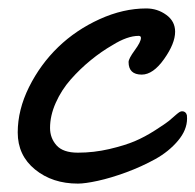

<svg xmlns="http://www.w3.org/2000/svg" viewBox="-20 -417 463 455"><path d="M422.9 -144Q423.3 -141.1 423.3 -136.2Q423.3 -108.9 401.6 -83.3Q379.9 -57.6 347.7 -39.8Q315.4 -22 278.8 -8.5Q242.2 4.9 211.9 11.5Q181.6 18.1 164.6 18.1Q104 18.1 63 -15.4Q22 -48.8 22 -103Q22 -156.7 48.8 -210.7Q75.7 -264.6 117.9 -305.4Q160.2 -346.2 216.1 -371.6Q272 -397 326.7 -397Q353 -397 374 -381.8Q395 -366.7 395 -341.8Q395 -314 368.9 -277.1Q342.8 -240.2 315.9 -240.2Q284.7 -240.2 284.7 -270Q284.7 -277.8 299.3 -297.9Q314 -317.9 314 -327.1Q314 -332 308.6 -332Q281.7 -332 246.6 -310.1Q220.2 -294.9 195.1 -274.4Q169.9 -253.9 147.7 -228.8Q125.5 -203.6 112.1 -173.3Q98.6 -143.1 98.6 -113.8Q98.6 -89.8 114 -72.5Q129.4 -55.2 164.6 -55.2Q202.1 -55.2 238.8 -63.7Q275.4 -72.3 299.1 -82.3Q322.8 -92.3 347.9 -108.4Q373 -124.5 380.4 -130.6Q387.7 -136.7 399.4 -147Q401.4 -148.4 401.9 -148.9Q407.2 -153.3 411.6 -153.3Q420.4 -153.3 422.9 -144Z"/></svg>

Font: Yellowtail
Style: Regular
Weight: 400
Designer: Astigmatic (AOETI)
Foundry: Astigmatic (AOETI)
Version: Version 1.000